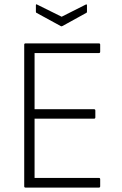

<svg xmlns="http://www.w3.org/2000/svg" viewBox="-20 -852 552 872"><path d="M96 0Q90 0 90 -6V-649Q90 -655 96 -655H429Q435 -655 435 -649V-617Q435 -611 429 -611H137V-356H407Q413 -356 413 -350V-319Q413 -313 407 -313H137V-44H429Q435 -44 435 -38V-6Q435 0 429 0ZM255 -734 147 -793Q143 -794 143 -799V-828Q143 -835 149 -831L260 -776L369 -831Q375 -834 375 -828V-799Q375 -794 371 -793L264 -734Q259 -731 255 -734Z"/></svg>

Font: Sofia Sans Semi Condensed Light
Style: Regular
Weight: 300
Designer: Botio Nikoltchev, Ani Petrova
Foundry: lettersoup
Version: Version 4.100; ttfautohint (v1.8.4.7-5d5b)